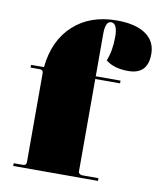

<svg xmlns="http://www.w3.org/2000/svg" viewBox="-75 -702 643 763"><g transform="rotate(10 246.5 -320.5)"><path d="M30 0V-11H67Q81 -11 81 -25V-383Q81 -397 67 -397H30V-408H82Q93 -517 160.5 -579Q228 -641 336 -641Q411 -641 452 -613Q493 -585 493 -533Q493 -451 414 -451Q355 -451 323 -478Q340 -518 340 -576Q340 -630 314 -630Q291 -630 291 -579V-408H391V-397H291V-23Q291 -18 296 -14.5Q301 -11 307 -11H372V0Z"/></g></svg>

Font: Arapey Black-Display
Style: Regular
Weight: 900
Designer: Eduardo Rodriguez Tunni
Foundry: Eduardo Rodriguez Tunni
Version: Version 4.000